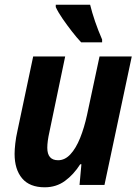

<svg xmlns="http://www.w3.org/2000/svg" viewBox="-20 -786 588 816"><path d="M170 10Q106 10 74 -28Q42 -66 42 -132Q42 -150 45 -176.5Q48 -203 54 -229L121 -546H257L190 -225Q181 -185 181 -158Q181 -105 227 -105Q256 -105 279.5 -130.5Q303 -156 320.5 -199.5Q338 -243 350 -298L403 -546H540L424 0H318L326 -88H321Q293 -44 256 -17Q219 10 170 10ZM325 -606Q307 -625 286 -652Q265 -679 246 -706.5Q227 -734 217 -756V-766H363Q371 -733 384 -695Q397 -657 414 -618V-606Z"/></svg>

Font: Noto Sans SemiCondensed
Style: Bold Italic
Weight: 700
Width: 4
Italic angle: -12°
Designer: Monotype Design Team
Foundry: Monotype Imaging Inc.
Version: Version 2.013; ttfautohint (v1.8.4.7-5d5b)